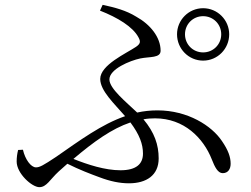

<svg xmlns="http://www.w3.org/2000/svg" viewBox="-20 -766 1040 795"><path d="M713 -624C713 -564 761 -515 821 -515C881 -515 929 -564 929 -624C929 -683 881 -732 821 -732C761 -732 713 -683 713 -624ZM746 -624C746 -666 779 -699 821 -699C863 -699 896 -666 896 -624C896 -582 863 -549 821 -549C779 -549 746 -582 746 -624ZM75 -146 55 -145C51 -129 49 -114 49 -97C49 -48 112 9 143 9C173 9 187 -23 223 -56L259 -88C309 -63 354 -46 392 -32C437 -15 476 -7 514 -7C586 -7 637 -40 637 -110C637 -166 620 -217 574 -272C590 -275 606 -276 622 -276C742 -276 822 -195 857 -106C869 -75 882 -49 902 -49C925 -49 935 -67 935 -88C935 -116 925 -144 899 -182C857 -245 758 -309 632 -309C603 -309 575 -306 548 -300C503 -343 433 -399 433 -437C433 -480 518 -515 561 -524C600 -532 645 -525 645 -556C645 -612 602 -665 544 -697C502 -723 456 -735 405 -746L394 -722C468 -693 530 -655 553 -612C563 -594 562 -585 543 -572C503 -545 395 -497 395 -439C395 -390 454 -336 498 -285C400 -251 311 -185 213 -117C159 -81 144 -73 129 -73C108 -73 84 -106 75 -146ZM520 -259C558 -208 572 -169 572 -130C572 -87 544 -61 479 -61C415 -61 344 -84 284 -108C369 -180 443 -233 520 -259Z"/></svg>

Font: Harano Aji Mincho CN
Style: Regular
Weight: 400
Foundry: Masamichi Hosoda
Version: HaranoAjiMinchoCN-Regular version 20230610;ttx 4.39.4